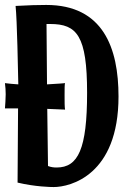

<svg xmlns="http://www.w3.org/2000/svg" viewBox="-21 -725 522 776"><path d="M458 -335C458 -531 396 -705 166 -705C136 -705 93 -704 42 -701C48 -647 52 -430 53 -384C34 -385 16 -387 -1 -389C1 -374 2 -358 2 -344C2 -323 0 -304 -1 -287H51H52L50 13C121 30 185 31 196 31C263 31 458 -17 458 -335ZM242 -389C242 -389 211 -386 169 -384L167 -628H182C290 -628 331 -581 331 -350C331 -123 295 -48 208 -48C197 -48 186 -49 173 -54L170 -285L242 -282C240 -291 240 -316 240 -340C240 -364 240 -386 242 -389Z"/></svg>

Font: Rum Raisin
Style: Regular
Weight: 400
Designer: Astigmatic (AOETI)
Foundry: Astigmatic (AOETI)
Version: Version 1.000